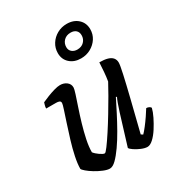

<svg xmlns="http://www.w3.org/2000/svg" viewBox="-179 -870 913 986"><g transform="rotate(-30 277.5 -377.5)"><path d="M185 0Q170 0 148 -9Q126 -18 104.5 -31Q83 -44 68.5 -56.5Q54 -69 52 -75Q52 -104 60.5 -145Q69 -186 82.5 -230Q96 -274 109 -313.5Q122 -353 131 -380.5Q140 -408 140 -415Q140 -425 132.5 -428Q125 -431 113 -431H55Q55 -441 58 -450.5Q61 -460 62 -464Q77 -471 98.5 -479.5Q120 -488 141 -494Q162 -500 176 -500Q199 -500 215 -487.5Q231 -475 231 -455Q231 -446 222.5 -419.5Q214 -393 201 -355Q188 -317 175.5 -274.5Q163 -232 154.5 -191.5Q146 -151 146 -119Q156 -106 174 -93.5Q192 -81 201 -81Q206 -81 223.5 -104.5Q241 -128 265.5 -165.5Q290 -203 316 -246Q342 -289 364.5 -328Q387 -367 400 -392Q404 -415 406.5 -445.5Q409 -476 410 -500Q439 -500 458 -494.5Q477 -489 486.5 -477.5Q496 -466 496 -449Q496 -435 485 -385Q474 -335 454.5 -256Q435 -177 409 -73L420 -66Q431 -77 446.5 -97Q462 -117 477 -139Q492 -161 501 -176Q510 -176 517.5 -172Q525 -168 527 -163Q522 -142 508.5 -114.5Q495 -87 478 -60.5Q461 -34 442.5 -17Q424 0 408 0Q393 0 372.5 -8.5Q352 -17 336 -28Q320 -39 317 -46L372 -225Q380 -251 388 -272.5Q396 -294 400 -301L395 -304Q378 -270 357 -229Q336 -188 313 -147.5Q290 -107 266.5 -73.5Q243 -40 222.5 -20Q202 0 185 0ZM340 -564Q300 -564 274.5 -587Q249 -610 249 -647Q249 -677 264.5 -701.5Q280 -726 306 -740.5Q332 -755 363 -755Q404 -755 429.5 -731.5Q455 -708 455 -671Q455 -641 439.5 -617Q424 -593 398 -578.5Q372 -564 340 -564ZM346 -613Q371 -613 386 -628.5Q401 -644 401 -666Q401 -685 389.5 -695.5Q378 -706 358 -706Q333 -706 317.5 -690.5Q302 -675 302 -652Q302 -634 314.5 -623.5Q327 -613 346 -613Z"/></g></svg>

Font: Texturina Medium
Style: Italic
Weight: 500
Italic angle: -11°
Designer: Guillermo Torres Carreño
Foundry: Omnibus-Type
Version: Version 1.002